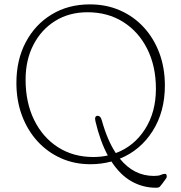

<svg xmlns="http://www.w3.org/2000/svg" viewBox="-20 -734 829 878"><path d="M391 -714Q466 -714 528.8 -686.5Q591.5 -659 637.5 -609Q683.5 -559 708.8 -491.2Q734 -423.5 734 -343Q734 -223 678 -134.8Q622 -46.5 528 -8.5Q592 70.5 683.5 70.5Q705.5 70.5 715.5 65.8Q725.5 61 733.5 61Q742 61 742 68.5Q742 71 742.5 74.2Q743 77.5 738.5 83.5L722 106Q715.5 115 710.8 119.8Q706 124.5 693 124.5Q633.5 124.5 581.8 95.5Q530 66.5 489.5 4.5Q443.5 17 393 17Q320 17 258.2 -10.8Q196.5 -38.5 151 -88.5Q105.5 -138.5 80.2 -206.5Q55 -274.5 55 -355Q55 -460.5 98 -541.5Q141 -622.5 216.8 -668.2Q292.5 -714 391 -714ZM416.5 -179Q410.5 -204.5 427 -204.5Q432.5 -204.5 437.5 -199.8Q442.5 -195 446 -182Q471 -92.5 509.5 -34Q593 -65 643 -143Q693 -221 693 -328Q693 -431.5 653.2 -510.5Q613.5 -589.5 543 -633.8Q472.5 -678 380 -678Q296.5 -678 232.8 -638.5Q169 -599 133 -529.5Q97 -460 97 -370Q97 -265 136.2 -185.2Q175.5 -105.5 245.2 -60.8Q315 -16 407 -16Q441.5 -16 473 -23Q438 -88 416.5 -179Z"/></svg>

Font: Fraunces 9pt SuperSoft Thin
Style: Regular
Weight: 100
Version: Version 1.000;[b76b70a41]